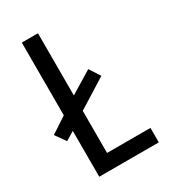

<svg xmlns="http://www.w3.org/2000/svg" viewBox="-178 -892 779 885"><g transform="rotate(-30 211.0 -450.0)"><path d="M84 -93H401V-170H170V-394L325 -491L288 -548L170 -476V-807H84V-420L-1 -364L38 -309L84 -337Z"/></g></svg>

Font: Noto Sans Kannada UI Condensed
Style: Regular
Weight: 400
Width: 3
Designer: Jelle Bosma - Monotype Design Team
Foundry: Monotype Imaging Inc.
Version: Version 2.005